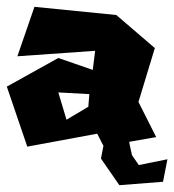

<svg xmlns="http://www.w3.org/2000/svg" viewBox="-20 -442 511 563"><path d="M387 42 367 13 360 -19 348 -100 306 -106 282 -76 288 -38 276 23 330 101 458 91 471 25ZM175 -91 151 -171 242 -166 239 -129ZM31 -277 259 -293 252 -237 151 -272 0 -188 60 -12 265 -50 284 -13 438 -40 386 -143 434 -301 321 -398 81 -422Z"/></svg>

Font: Super Mario
Style: Regular
Weight: 400
Version: Version 1.0